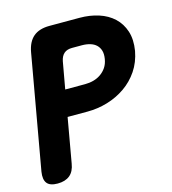

<svg xmlns="http://www.w3.org/2000/svg" viewBox="-115 -820 825 920"><g transform="rotate(-15 297.5 -360.0)"><path d="M186 -286 147 -65Q141 -27 118.5 -8.5Q96 10 58 10Q20 10 5.5 -8.5Q-9 -27 -3 -65L97 -630Q106 -681 135 -705.5Q164 -730 215 -730H364Q415 -730 458.5 -716Q502 -702 532 -674Q562 -646 575.5 -604.5Q589 -563 580 -508Q570 -454 542 -412.5Q514 -371 473.5 -343Q433 -315 384.5 -300.5Q336 -286 285 -286ZM209 -416H308Q330 -416 350 -421.5Q370 -427 386.5 -438.5Q403 -450 414.5 -467Q426 -484 430 -508Q434 -532 429 -549Q424 -566 412 -577.5Q400 -589 381.5 -594.5Q363 -600 341 -600H292Q267 -600 252.5 -587.5Q238 -575 233 -550Z"/></g></svg>

Font: Maple Mono ExtraBold
Style: Italic
Weight: 800
Italic angle: -10°
Monospace: yes
Designer: subframe7536
Version: Version 7.200